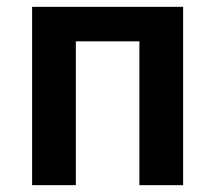

<svg xmlns="http://www.w3.org/2000/svg" viewBox="-20 -542 630 562"><path d="M74 0V-522H516V0H388V-421H202V0Z"/></svg>

Font: IBM Plex Sans SemiBold
Style: Regular
Weight: 600
Designer: Mike Abbink, Paul van der Laan, Pieter van Rosmalen
Foundry: Bold Monday
Version: Version 3.201